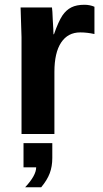

<svg xmlns="http://www.w3.org/2000/svg" viewBox="-20 -559 429 801"><path d="M207 0H69.8V-403.8Q69.8 -412.6 65.9 -527.8H196.8Q198.7 -517.6 200.2 -475.1Q203.1 -430.2 203.1 -416H205.1Q223.6 -468.8 240.2 -494.1Q256.3 -517.6 277.8 -528.3Q299.3 -539.1 332 -539.1Q355 -539.1 374 -530.8V-417Q343.3 -423.8 314.9 -423.8Q263.2 -423.8 235.1 -381.6Q207 -339.4 207 -258.8ZM198.2 38.1V100.1Q198.2 135.3 187.5 163.8Q176.8 192.4 151.9 222.2H85Q130.9 172.9 130.9 139.2H78.1V38.1Z"/></svg>

Font: Libra Sans Modern
Style: Bold
Weight: 700
Foundry: Stefan Peev, Context Ltd
Version: Version 1.000